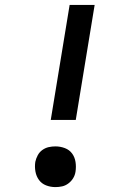

<svg xmlns="http://www.w3.org/2000/svg" viewBox="-20 -755 540 783"><path d="M187 -266 264 -735H366L289 -266ZM206 8Q186 8 168 1Q150 -6 139 -21Q128 -36 124.5 -55.5Q121 -75 124 -95Q127 -109 134 -122Q141 -135 153 -143.5Q165 -152 178.5 -155Q192 -158 206 -158Q226 -158 244.5 -151Q263 -144 274 -129Q285 -114 288 -94.5Q291 -75 288 -55Q286 -41 278.5 -28.5Q271 -16 259 -7Q247 2 233.5 5Q220 8 206 8Z"/></svg>

Font: Iosevka Semibold
Style: Italic
Weight: 600
Italic angle: -9°
Monospace: yes
Designer: Belleve Invis
Foundry: Belleve Invis
Version: Version 32.5.0; ttfautohint (v1.8.4)